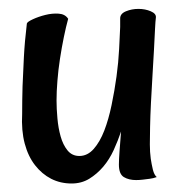

<svg xmlns="http://www.w3.org/2000/svg" viewBox="-20 -405 411 436"><path d="M252.9 -363.3Q252.9 -374 266.1 -379.4Q279.3 -384.8 294.4 -384.8Q309.6 -384.8 322.3 -379.4Q335 -374 334 -365.2Q333 -358.4 332 -338.4Q331.1 -318.4 329.6 -291Q328.1 -263.7 326.2 -232.4Q324.2 -201.2 322.8 -171.4Q321.3 -141.6 320.8 -116.2Q320.3 -90.8 320.3 -77.1Q320.3 -59.6 322.3 -44.9Q324.2 -32.2 327.1 -20Q330.1 -7.8 335.9 -2.9Q328.1 0 319.8 1Q311.5 2 304.7 2.9Q296.9 3.9 289.1 3.9Q272.5 3.9 261.2 -2.9Q250 -9.8 250 -31.2Q250 -42 251.5 -62.5Q252.9 -83 254.9 -106.4Q248 -85.9 238.3 -64.5Q228.5 -43 214.4 -26.4Q200.2 -9.8 182.6 1Q165 11.7 142.6 11.7Q117.2 11.7 96.2 1Q75.2 -9.8 59.6 -29.8Q43.9 -49.8 36.1 -79.1Q28.3 -108.4 30.3 -146.5Q30.3 -175.8 31.2 -209Q32.2 -237.3 34.2 -274.4Q36.1 -311.5 41 -351.6Q42 -355.5 54.7 -361.3Q67.4 -367.2 83 -371.1Q98.6 -375 113.3 -374Q127.9 -373 134.8 -362.3Q129.9 -344.7 125 -320.8Q120.1 -296.9 116.2 -271.5Q112.3 -246.1 110.4 -221.7Q108.4 -197.3 108.4 -176.8Q108.4 -158.2 110.4 -136.2Q112.3 -114.3 117.7 -95.2Q123 -76.2 133.3 -63.5Q143.6 -50.8 160.2 -50.8Q178.7 -50.8 192.9 -66.9Q207 -83 216.8 -108.4Q226.6 -133.8 233.4 -166.5Q240.2 -199.2 244.6 -231.4Q249 -263.7 250.5 -293.5Q252 -323.2 252.9 -343.8V-363.3Z"/></svg>

Font: Rancho
Style: Regular
Weight: 400
Designer: Font Diner, Inc
Foundry: Font Diner, Inc
Version: Version 1.000